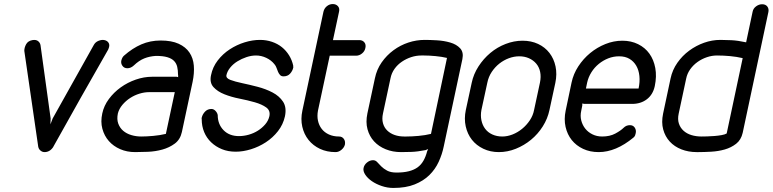

<svg xmlns="http://www.w3.org/2000/svg" viewBox="-20 -751 3815 948"><path d="M442 -527Q450 -543 466.5 -549.5Q483 -556 496 -553Q510 -550 516.5 -539Q523 -528 516 -511L514 -506L378 -267L243 -26L244 -27Q227 0 200 0Q189 0 180 -7.5Q171 -15 169 -26V-25L100 -500Q100 -516 109 -532.5Q118 -549 140 -553Q158 -556 168 -548Q178 -540 180 -528L230 -166L229 -137L240 -166Z M852 -372 860 -370Q859 -372 859.5 -376Q860 -380 859 -382Q859 -404 855 -421Q851 -438 839.5 -450Q828 -462 806.5 -468.5Q785 -475 750 -475Q718 -473 692 -462.5Q666 -452 641 -428Q626 -414 609 -414Q593 -414 584.5 -426Q576 -438 579 -452Q583 -468 592 -476Q634 -513 678 -532Q722 -551 773 -551Q827 -551 862 -535Q897 -519 915.5 -491.5Q934 -464 937 -427Q940 -390 931 -347L878 -99Q870 -62 843 -42Q816 -22 781.5 -12.5Q747 -3 710.5 -1.5Q674 0 647 0Q607 0 573.5 -14.5Q540 -29 517.5 -54.5Q495 -80 485.5 -115Q476 -150 485 -191Q493 -229 517.5 -262Q542 -295 576 -319.5Q610 -344 650.5 -358Q691 -372 731 -372ZM843 -296H715Q693 -296 668.5 -288.5Q644 -281 622.5 -267Q601 -253 584.5 -233.5Q568 -214 562 -191Q556 -162 564 -140.5Q572 -119 588.5 -105Q605 -91 628.5 -84Q652 -77 677 -77Q703 -77 736.5 -80Q770 -83 799 -90Z M1427 -425Q1429 -423 1428 -417Q1424 -400 1412 -387Q1400 -374 1380 -374Q1369 -374 1363 -380.5Q1357 -387 1353 -396Q1349 -405 1345.5 -415.5Q1342 -426 1335 -434Q1319 -454 1294.5 -465.5Q1270 -477 1244 -477Q1221 -477 1197 -469Q1173 -461 1152 -448Q1131 -435 1116.5 -417Q1102 -399 1098 -380Q1095 -365 1117.5 -356.5Q1140 -348 1175.5 -340.5Q1211 -333 1251.5 -322.5Q1292 -312 1325.5 -294.5Q1359 -277 1377.5 -249Q1396 -221 1387 -177Q1378 -136 1352.5 -103.5Q1327 -71 1292.5 -48.5Q1258 -26 1219 -14Q1180 -2 1144 -2Q1106 -2 1075.5 -14.5Q1045 -27 1022.5 -48.5Q1000 -70 988 -99Q976 -128 976 -162Q975 -166 976 -170Q980 -187 992.5 -200Q1005 -213 1024 -213Q1035 -213 1044 -203.5Q1053 -194 1055 -183Q1055 -138 1083.5 -108.5Q1112 -79 1160 -79Q1184 -79 1208.5 -86Q1233 -93 1253.5 -106Q1274 -119 1289.5 -137Q1305 -155 1310 -177Q1316 -205 1294.5 -220.5Q1273 -236 1238 -246Q1203 -256 1162.5 -264Q1122 -272 1088 -285.5Q1054 -299 1034 -321Q1014 -343 1022 -380Q1030 -420 1055 -452.5Q1080 -485 1114.5 -507.5Q1149 -530 1188 -542Q1227 -554 1264 -554Q1295 -554 1323 -544.5Q1351 -535 1372 -518Q1393 -501 1407.5 -477.5Q1422 -454 1428 -426Z M1577 -693Q1581 -710 1594 -720.5Q1607 -731 1623 -731Q1639 -731 1648.5 -720.5Q1658 -710 1654 -693L1624 -553H1754Q1770 -553 1779 -542Q1788 -531 1784 -514Q1781 -498 1767.5 -487Q1754 -476 1738 -476H1608L1550 -205Q1545 -178 1550 -155Q1555 -132 1568.5 -114.5Q1582 -97 1604 -87Q1626 -77 1654 -77Q1669 -77 1677.5 -65.5Q1686 -54 1683 -37Q1679 -22 1665.5 -11Q1652 0 1637 0Q1594 0 1560 -16Q1526 -32 1503.5 -60Q1481 -88 1472.5 -125.5Q1464 -163 1473 -205Z M2187 -465Q2162 -471 2130.5 -474Q2099 -477 2073 -477H2061Q2035 -477 2010.5 -469Q1986 -461 1964.5 -446.5Q1943 -432 1928 -411Q1913 -390 1908 -364L1871 -191Q1865 -164 1871 -142.5Q1877 -121 1892 -106.5Q1907 -92 1928.5 -84.5Q1950 -77 1976 -77H1986Q2013 -77 2046.5 -80Q2080 -83 2108 -90ZM2171 -28Q2163 11 2146 48Q2129 85 2100 113.5Q2071 142 2027.5 159.5Q1984 177 1922 177Q1893 177 1865 167.5Q1837 158 1816 143.5Q1795 129 1783.5 111.5Q1772 94 1775 79Q1778 63 1792 51.5Q1806 40 1822 40Q1834 40 1842.5 49.5Q1851 59 1862.5 70.5Q1874 82 1891.5 91.5Q1909 101 1938 101Q1973 101 1998.5 94.5Q2024 88 2041.5 75.5Q2059 63 2070.5 43Q2082 23 2089 -4L2094 -15Q2091 -14 2087.5 -12.5Q2084 -11 2082 -10Q2041 -2 2011.5 -1Q1982 0 1960 0Q1919 0 1884.5 -14Q1850 -28 1827 -53Q1804 -78 1794.5 -113Q1785 -148 1794 -191L1831 -364Q1840 -408 1864.5 -443Q1889 -478 1923 -503Q1957 -528 1996.5 -541Q2036 -554 2077 -554Q2102 -554 2137 -552Q2172 -550 2203 -541Q2234 -532 2252 -512.5Q2270 -493 2263 -459Z M2309 -342Q2318 -385 2342.5 -423Q2367 -461 2401 -489.5Q2435 -518 2476.5 -534Q2518 -550 2560 -550Q2603 -550 2637 -534Q2671 -518 2693 -489.5Q2715 -461 2723 -423Q2731 -385 2722 -342L2693 -208Q2684 -165 2660 -127Q2636 -89 2602 -61Q2568 -33 2527 -16.5Q2486 0 2443 0Q2401 0 2366.5 -16.5Q2332 -33 2310 -61Q2288 -89 2279.5 -127Q2271 -165 2280 -208ZM2357 -208Q2352 -181 2357 -157Q2362 -133 2375.5 -115Q2389 -97 2411 -87Q2433 -77 2460 -77Q2485 -77 2510.5 -87Q2536 -97 2558 -115Q2580 -133 2596 -157Q2612 -181 2617 -208L2646 -343Q2652 -372 2647 -396Q2642 -420 2627.5 -437Q2613 -454 2591.5 -463.5Q2570 -473 2544 -473Q2518 -473 2492.5 -463.5Q2467 -454 2445.5 -437Q2424 -420 2408 -396Q2392 -372 2386 -342Z M2873 -314H3133Q3140 -347 3137 -376Q3134 -405 3121.5 -426.5Q3109 -448 3088 -460.5Q3067 -473 3037 -473Q3009 -473 2983.5 -463Q2958 -453 2936.5 -435.5Q2915 -418 2900 -394Q2885 -370 2879 -343ZM3059 -120Q3072 -133 3090 -133Q3106 -133 3114 -121Q3122 -109 3119 -94Q3118 -89 3116 -83Q3114 -77 3108 -72Q3021 0 2936 0Q2893 0 2859 -16Q2825 -32 2803 -59.5Q2781 -87 2772.5 -124.5Q2764 -162 2773 -205L2802 -343Q2811 -386 2835.5 -423.5Q2860 -461 2894 -489Q2928 -517 2969 -533.5Q3010 -550 3053 -550Q3096 -550 3130.5 -533Q3165 -516 3186.5 -486Q3208 -456 3215.5 -415Q3223 -374 3213 -326Q3204 -284 3174 -261Q3144 -238 3101 -238H2865L2855 -240V-230L2850 -205Q2844 -179 2850 -156Q2856 -133 2870 -115.5Q2884 -98 2905.5 -87.5Q2927 -77 2953 -77Q2991 -77 3018 -91.5Q3045 -106 3059 -120Z M3331 -190Q3325 -162 3332 -141Q3339 -120 3355 -105.5Q3371 -91 3394 -84Q3417 -77 3444 -77Q3454 -77 3471.5 -77.5Q3489 -78 3508 -79.5Q3527 -81 3543.5 -84Q3560 -87 3568 -92L3647 -464Q3617 -471 3584.5 -474Q3552 -477 3520 -477Q3495 -477 3470 -468.5Q3445 -460 3424 -445Q3403 -430 3388 -409Q3373 -388 3368 -363ZM3291 -364Q3300 -406 3324.5 -441Q3349 -476 3383 -501Q3417 -526 3456.5 -540Q3496 -554 3537 -554Q3560 -554 3591.5 -552.5Q3623 -551 3664 -542L3696 -693Q3699 -709 3713 -719.5Q3727 -730 3743 -730Q3760 -730 3768.5 -719Q3777 -708 3774 -692L3647 -95Q3639 -60 3614.5 -41Q3590 -22 3558.5 -13Q3527 -4 3492 -2Q3457 0 3429 0H3420Q3379 0 3344.5 -13.5Q3310 -27 3287 -52Q3264 -77 3254.5 -112Q3245 -147 3254 -190Z"/></svg>

Font: VDS Compensated
Style: Light Italic
Weight: 300
Italic angle: -12°
Designer: artmaker
Foundry: artmaker
Version: Version 1.000 2012 initial release